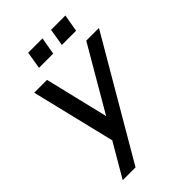

<svg xmlns="http://www.w3.org/2000/svg" viewBox="-258 -781 1080 1080"><g transform="rotate(-45 282.0 -241.5)"><path d="M53 200H155L564 -500H463L242 -121L151 -500H49L170 0ZM167 -580H280L298 -683H184ZM349 -580H462L480 -683H366Z"/></g></svg>

Font: Uncut Sans Medium
Style: Italic
Weight: 500
Italic angle: -10°
Designer: Kasper Nordkvist
Foundry: Uncut Type
Version: Version 1.111;FEAKit 1.0